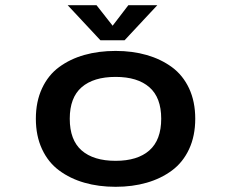

<svg xmlns="http://www.w3.org/2000/svg" viewBox="-20 -708 890 739"><path d="M585.5 -688 459.5 -553H366.5L240.5 -688H351.5L413.5 -609L474 -688ZM425 11Q359.5 11 304.8 -4.8Q250 -20.5 207.8 -51.8Q165.5 -83 141.8 -134Q118 -185 118 -251Q118 -317 141.8 -368Q165.5 -419 207.8 -450Q250 -481 304.8 -496.5Q359.5 -512 425 -512Q490 -512 544.8 -496.2Q599.5 -480.5 641.8 -449.5Q684 -418.5 707.8 -367.8Q731.5 -317 731.5 -251Q731.5 -185 707.8 -134Q684 -83 641.8 -51.8Q599.5 -20.5 544.8 -4.8Q490 11 425 11ZM425 -89Q509.5 -89 555 -129.2Q600.5 -169.5 600.5 -251Q600.5 -332.5 555 -372.2Q509.5 -412 425 -412Q340 -412 294.2 -372.2Q248.5 -332.5 248.5 -251Q248.5 -169 294.2 -129Q340 -89 425 -89Z"/></svg>

Font: League Mono Wide Medium
Style: Regular
Weight: 500
Width: 8
Designer: Tyler Finck
Foundry: The League of Moveable Type / Tyler Finck
Version: Version 2.210